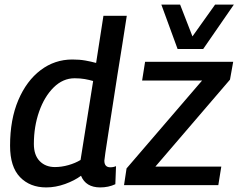

<svg xmlns="http://www.w3.org/2000/svg" viewBox="-20 -809 1042 839"><path d="M418 10Q355 10 334 -41Q306 -20 264.5 -5Q223 10 182 10Q111 10 67.5 -35Q24 -80 24 -172Q24 -287 60 -371.5Q96 -456 157.5 -502.5Q219 -549 296 -549Q328 -549 353 -544.5Q378 -540 400 -534L432 -740H534Q526 -685 515 -618Q504 -551 493 -481Q482 -411 472 -345.5Q462 -280 453.5 -227Q445 -174 440.5 -142Q436 -110 436 -107Q436 -78 462 -78Q476 -78 487 -83L484 -4Q454 10 418 10ZM220 -79Q249 -79 279 -87.5Q309 -96 332 -110L387 -455Q370 -460 350.5 -463.5Q331 -467 306 -467Q255 -467 214.5 -427Q174 -387 151 -321.5Q128 -256 128 -180Q128 -131 153.5 -105Q179 -79 220 -79ZM522 0 533 -73 863 -457H601L614 -539H999L985 -461L659 -81H947L934 0ZM1002 -789 868 -595H756L685 -789H767L821 -650L920 -789Z"/></svg>

Font: Georama Medium
Style: Italic
Weight: 500
Italic angle: -9°
Designer: Jean-Baptiste Levee
Foundry: Production Type
Version: Version 1.000